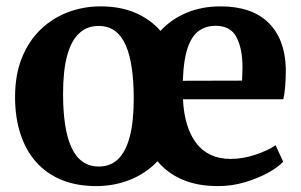

<svg xmlns="http://www.w3.org/2000/svg" viewBox="-20 -588 970 618"><path d="M290 11Q227 11 178.2 -9Q129.5 -29 96.2 -66.5Q63 -104 45.8 -157Q28.5 -210 28.5 -275Q28.5 -348.5 51 -403.2Q73.5 -458 112.2 -494.5Q151 -531 200.2 -549.2Q249.5 -567.5 303.5 -567.5Q367 -567.5 415.5 -546.8Q464 -526 496.5 -488.5Q531.5 -526.5 580.8 -547Q630 -567.5 689.5 -567.5Q790.5 -567.5 844 -515Q897.5 -462.5 900 -367Q900 -334.5 898 -310.5Q896 -286.5 892 -268.5H569Q571 -223.5 581.8 -188Q592.5 -152.5 611.5 -127.5Q630.5 -102.5 658.2 -89.5Q686 -76.5 722.5 -76.5Q762.5 -76.5 803.5 -90.5Q844.5 -104.5 867 -120.5L891.5 -67.5Q875.5 -50 843 -32Q810.5 -14 768.5 -1.5Q726.5 11 682 11Q615.5 11 567 -10Q518.5 -31 487 -69Q468 -49 445.5 -34Q423 -19 397.8 -9Q372.5 1 345.2 6Q318 11 290 11ZM183 -285.5Q183 -230.5 189.5 -187.2Q196 -144 209.8 -113.8Q223.5 -83.5 245.5 -67.8Q267.5 -52 298.5 -52Q335 -52 359.8 -75.5Q384.5 -99 397.5 -147.5Q410.5 -196 410.5 -271Q410.5 -325.5 404.2 -368.8Q398 -412 384.8 -442.2Q371.5 -472.5 350 -488.5Q328.5 -504.5 297 -504.5Q260.5 -504.5 235 -481Q209.5 -457.5 196.2 -409.2Q183 -361 183 -285.5ZM568.5 -328 759 -328.5Q759.5 -339 760 -350.8Q760.5 -362.5 760.5 -371.5Q760.5 -431.5 741.2 -468.2Q722 -505 674 -505Q644.5 -505 621.8 -490Q599 -475 585 -436.8Q571 -398.5 568.5 -328Z"/></svg>

Font: Merriweather 24pt
Style: Bold
Weight: 700
Designer: Eben Sorkin
Foundry: Eben Sorkin
Version: Version 2.100